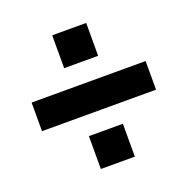

<svg xmlns="http://www.w3.org/2000/svg" viewBox="-111 -760 788 807"><g transform="rotate(-20 283.0 -357.0)"><path d="M358 -509H206V-656H358ZM538 -292H28V-420H538ZM358 -58H206V-205H358Z"/></g></svg>

Font: Ulagadi Sans SemiBold
Style: Regular
Weight: 600
Designer: Ninad Kale (Devanagari), Jonny Pinhorn (Latin)
Foundry: Indian Type Foundry
Version: Version 3.01;March 29, 2020;FontCreator 12.0.0.2522 64-bit; 